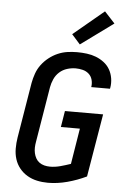

<svg xmlns="http://www.w3.org/2000/svg" viewBox="-64 -1033 728 1087"><g transform="rotate(5 300.0 -489.5)"><path d="M250 8Q218 8 188 1.5Q158 -5 132.5 -20Q107 -35 88.5 -58Q70 -81 61 -109.5Q52 -138 52 -169.5Q52 -201 57 -232L109 -547Q114 -574 123.5 -601Q133 -628 150.5 -651.5Q168 -675 191.5 -693.5Q215 -712 241.5 -723.5Q268 -735 295.5 -739Q323 -743 351 -743Q379 -743 406.5 -739.5Q434 -736 458.5 -726.5Q483 -717 504 -701Q525 -685 538 -662.5Q551 -640 555.5 -612.5Q560 -585 555 -557Q555 -556 554.5 -555Q554 -554 554 -553H447Q447 -554 447.5 -554.5Q448 -555 448 -555Q451 -576 445.5 -595.5Q440 -615 425.5 -628Q411 -641 391 -646Q371 -651 351 -651Q327 -651 302.5 -643.5Q278 -636 259 -619Q240 -602 229.5 -578.5Q219 -555 215 -532L163 -217Q160 -201 159.5 -184.5Q159 -168 162.5 -152.5Q166 -137 173.5 -123.5Q181 -110 193.5 -101Q206 -92 221.5 -88Q237 -84 254 -84Q283 -84 312.5 -92Q342 -100 371 -110L404 -313H296L311 -405H528L468 -47Q416 -22 360 -7Q304 8 250 8ZM362 -788 314 -842 488 -987 547 -923Z"/></g></svg>

Font: Iosevka SS04 SmBd Ex Obl
Style: Regular
Weight: 600
Width: 7
Italic angle: -9°
Monospace: yes
Designer: Belleve Invis
Foundry: Belleve Invis
Version: Version 19.0.0; ttfautohint (v1.8.4)